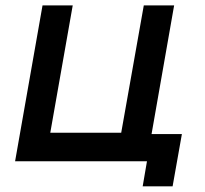

<svg xmlns="http://www.w3.org/2000/svg" viewBox="-20 -582 739 693"><path d="M636.5 -98 603 90.5H495L510.5 0H34.5L133.5 -562.5H242.5L161.5 -103H417.5L499 -562.5H608.5L527 -98Z"/></svg>

Font: Russisch Sans SemiBold
Style: Italic
Weight: 600
Width: 4
Italic angle: -10°
Designer: Michael Sharanda (font) & Cristiano Sobral (main changes)
Foundry: Michael Sharanda
Version: Version 2.00;September 8, 2020;FontCreator 13.0.0.2681 64-bi